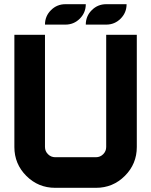

<svg xmlns="http://www.w3.org/2000/svg" viewBox="-20 -899 724 919"><path d="M634.8 -195.3Q634.8 -114.3 577.6 -57.1Q520.5 0 439.5 0H244.1Q163.1 0 106 -57.1Q48.8 -114.3 48.8 -195.3V-732.4H195.3V-195.3Q195.3 -175.3 209.7 -160.9Q224.1 -146.5 244.1 -146.5H439.5Q459.5 -146.5 473.9 -160.9Q488.3 -175.3 488.3 -195.3V-732.4H634.8ZM488.3 -781.2H390.6Q390.6 -821.8 419.2 -850.3Q447.8 -878.9 488.3 -878.9H585.9Q585.9 -838.4 557.4 -809.8Q528.8 -781.2 488.3 -781.2ZM293 -781.2H195.3Q195.3 -821.8 223.9 -850.3Q252.4 -878.9 293 -878.9H390.6Q390.6 -838.4 362.1 -809.8Q333.5 -781.2 293 -781.2Z"/></svg>

Font: Audex
Style: Regular
Weight: 400
Designer: GGBotNet
Foundry: GGBotNet
Version: 1.00